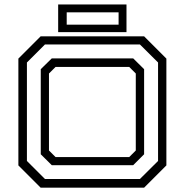

<svg xmlns="http://www.w3.org/2000/svg" viewBox="-20 -868 854 888"><path d="M168 0 65 -103V-597L168 -700H646.5L749.5 -597V-103L646.5 0ZM188 -40H627L711 -123.5V-579L627 -662.5H188L104.5 -579V-123.5ZM219.5 -104 168.5 -154.5V-548L219.5 -598H596L646.5 -548V-154.5L596 -104ZM237 -141.5H577.5L608 -172V-528L577.5 -558.5H237L206.5 -528V-172ZM249 -719.5V-847.5H565V-719.5ZM288.5 -754H528.5V-811H288.5Z"/></svg>

Font: Tourney Expanded
Style: Regular
Weight: 400
Width: 7
Designer: Tyler Finck
Foundry: Etcetera Type Co
Version: Version 1.010; ttfautohint (v1.8.3)